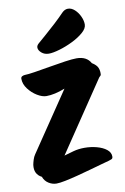

<svg xmlns="http://www.w3.org/2000/svg" viewBox="-94 -887 625 961"><g transform="rotate(-10 218.5 -406.0)"><path d="M114 20Q93 20 74 8Q55 -4 47 -26Q9 -45 15 -92Q17 -103 21.5 -117.5Q26 -132 33 -142L235 -441Q181 -420 140 -420Q119 -420 93.5 -435.5Q68 -451 49.5 -475.5Q31 -500 31 -527Q31 -536 38.5 -539.5Q46 -543 53 -543Q67 -543 102.5 -548.5Q138 -554 180.5 -561.5Q223 -569 261.5 -574.5Q300 -580 320 -580Q372 -580 392 -543Q415 -529 421.5 -513Q428 -497 426 -478Q425 -474 421 -471Q417 -468 414 -463L177 -111Q200 -118 226 -125Q252 -132 282 -132Q314 -132 344 -124Q374 -116 393 -101Q412 -86 412 -65Q412 -55 405 -52Q398 -49 391 -47Q379 -44 352.5 -36.5Q326 -29 292 -19.5Q258 -10 223.5 -1Q189 8 159.5 14Q130 20 114 20ZM189 -627Q167 -627 152 -640Q137 -653 137 -667Q137 -677 147 -686Q163 -700 189 -722.5Q215 -745 242.5 -770.5Q270 -796 291 -818Q305 -832 321 -832Q339 -832 355 -817.5Q371 -803 381 -781.5Q391 -760 391 -740Q391 -720 368 -700Q345 -680 311.5 -663.5Q278 -647 244 -637Q210 -627 189 -627Z"/></g></svg>

Font: Protest Riot
Style: Regular
Weight: 400
Designer: Octavio Pardo
Foundry: Ashler Design
Version: Version 2.005; ttfautohint (v1.8.4.7-5d5b)